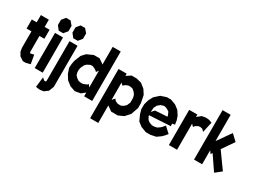

<svg xmlns="http://www.w3.org/2000/svg" viewBox="-65 -1659 3584 2713"><g transform="rotate(30 1727.0 -302.0)"><path d="M243.7 -141.1 301.3 -154.3 326.7 -11.7 257.3 5.4 208.5 5.9 145 -36.1 112.3 -93.8 103 -152.8V-419.9H23.4V-567.4H103V-685.5H233.4V-567.4H313.5V-419.9H233.4V-166L236.3 -147.5L238.3 -144.5Z M532.7 6.3H402.3V-567.9H532.7ZM555.2 -682.6 504.4 -620.6H431.6L382.3 -683.6V-770L431.6 -830.1H504.4L555.2 -770Z M677.2 227.1 618.7 235.8 582.5 231.9 550.8 227.1 569.8 61 603 89.8 617.7 95.2 632.3 92.8 634.3 90.8 638.2 74.7V60.5V28.3V-568.8H769V28.3V60.5V100.1L738.3 181.2ZM786.6 -692.9 736.3 -630.9H663.1L613.8 -693.8V-780.3L663.6 -840.3H735.8L786.6 -780.3Z M1206.5 -516.6V-803.7H1337.9V2.9H1206.5V-58.6L1146 -9.8L1056.2 6.3L968.8 -23.4L897 -79.6L850.1 -155.8L820.8 -240.2L824.7 -301.8L835.4 -360.4L877.4 -465.8L932.1 -525.4L1033.7 -571.3H1128.4ZM1164.6 -165 1177.7 -181.2 1206.5 -141.1V-415.5L1178.2 -377L1168 -390.6L1136.7 -410.6L1100.6 -426.8H1063.5L1013.2 -401.9L987.3 -376L961.9 -324.2L953.6 -286.6V-243.7L965.3 -201.2L997.1 -169.4L1030.3 -146L1067.4 -140.1L1099.6 -139.6L1132.8 -151.4Z M1878.4 -507.8 1925.8 -434.6 1949.7 -315.9V-233.9L1907.2 -113.3L1838.4 -38.6L1753.9 -0.5H1646L1567.4 -56.2V229H1434.6V-574.7H1567.4V-538.1L1640.1 -586.4H1723.1L1805.2 -565.9ZM1792.5 -191.4 1816.9 -246.1V-323.2L1804.2 -369.6L1780.8 -401.4L1744.1 -433.6L1707 -441.9H1674.3L1632.8 -425.8L1601.1 -399.4L1599.6 -397.9L1567.4 -428.7V-147L1605 -190.4L1629.4 -160.2L1672.9 -142.6H1723.1L1757.3 -159.2Z M2357.4 -155.3 2382.3 -177.7 2414.6 -216.8 2507.3 -131.8 2475.6 -93.3 2439.9 -57.6 2375 -11.7 2288.6 5.9H2224.6L2210.9 4.9L2125.5 -27.8L2060.5 -78.1L2018.1 -169.4L1997.1 -243.2L1997.6 -323.7L2019 -399.9L2057.1 -471.7L2134.3 -541L2224.1 -570.8L2292.5 -571.3L2375 -541L2442.4 -490.2L2487.8 -420.4L2509.8 -354L2519 -292L2476.1 -283.7L2479 -244.1L2134.3 -224.1L2138.2 -203.6L2164.6 -159.7L2193.4 -139.2L2237.8 -122.1L2274.9 -121.6L2320.3 -130.4ZM2203.1 -429.2 2162.1 -395.5 2137.2 -347.7 2132.3 -276.4 2174.3 -323.7 2370.1 -336.4 2368.2 -351.6 2345.7 -404.3 2309.6 -428.7 2269.5 -443.4H2246.6Z M2851.1 -597.2 2900.4 -592.3 2951.7 -574.2 2913.6 -401.9 2882.8 -433.6 2848.1 -442.4 2815.9 -439.5 2771.5 -413.6 2754.9 -390.1 2721.2 -425.3V0.5H2587.9V-573.7H2721.2V-534.7L2786.1 -586.4Z M3250.5 -315.4 3435.1 -58.1 3336.4 20 3179.2 -210.9 3160.6 -182.6 3130.4 -227.5V1H2998.5V-805.7H3130.4V-377L3286.1 -598.6L3383.3 -507.3Z"/></g></svg>

Font: Gap Sans
Style: Black
Weight: 400
Designer: Alexandre Liziard and Etienne Ozeray
Foundry: Interstices.io
Version: Version 1.6.1 - December 3. 2014